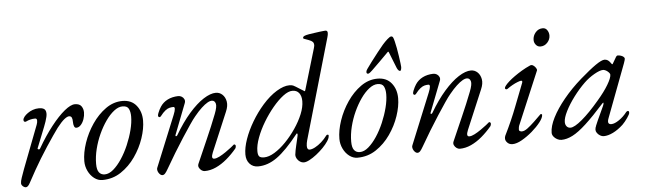

<svg xmlns="http://www.w3.org/2000/svg" viewBox="-46 -878 3587 1067"><g transform="rotate(-5 1747.0 -344.0)"><path d="M60 17Q55 17 49 13.5Q43 10 39 4.5Q35 -1 35 -7Q35 -19 41.5 -37.5Q48 -56 58 -84L150 -324Q155 -337 154.5 -348Q154 -359 144 -359Q130 -359 116.5 -355.5Q103 -352 96 -348Q90 -344 84.5 -346.5Q79 -349 79 -356Q79 -364 86.5 -374Q94 -384 107 -393Q119 -402 135.5 -408Q152 -414 170 -414Q198 -414 205.5 -400Q213 -386 207.5 -362.5Q202 -339 190 -309L145 -196Q141 -189 147.5 -187Q154 -185 157 -190Q197 -259 237.5 -310.5Q278 -362 313 -390.5Q348 -419 371 -419Q397 -419 407.5 -404Q418 -389 418 -369Q418 -351 411.5 -332Q405 -313 393.5 -300.5Q382 -288 368 -288Q360 -288 356 -297.5Q352 -307 352 -323Q352 -338 348 -346.5Q344 -355 333 -355Q323 -355 306.5 -342Q290 -329 265 -297Q254 -282 236 -256Q218 -230 197.5 -198.5Q177 -167 157 -134.5Q137 -102 122 -75Q95 -27 83.5 -5Q72 17 60 17Z M487 14Q463 14 442 -2Q421 -18 408.5 -44Q396 -70 396 -99Q396 -146 414.5 -200.5Q433 -255 466 -303.5Q499 -352 542.5 -383Q586 -414 636 -414Q686 -414 713.5 -380Q741 -346 741 -296Q741 -251 723 -197.5Q705 -144 671.5 -96Q638 -48 591.5 -17Q545 14 487 14ZM503 -16Q527 -16 551.5 -37Q576 -58 598.5 -92Q621 -126 638.5 -167Q656 -208 666.5 -249Q677 -290 677 -324Q677 -350 668.5 -367Q660 -384 634 -384Q611 -384 586.5 -365Q562 -346 539.5 -314Q517 -282 499 -242.5Q481 -203 470.5 -160.5Q460 -118 460 -78Q460 -45 471.5 -30.5Q483 -16 503 -16Z M822 16Q816 16 810.5 11.5Q805 7 801 0.5Q797 -6 795.5 -14Q794 -22 797 -28L913 -312Q931 -356 915 -356Q905 -356 894 -353.5Q883 -351 870 -341Q857 -331 841 -310Q837 -306 832.5 -306.5Q828 -307 826 -314Q826 -320 829.5 -329.5Q833 -339 838 -348.5Q843 -358 847 -364Q862 -387 887.5 -400Q913 -413 947 -414Q958 -414 967 -408.5Q976 -403 980.5 -393Q985 -383 980 -371L914 -201Q911 -194 915.5 -193Q920 -192 923 -197Q964 -267 1006.5 -315.5Q1049 -364 1088 -389Q1127 -414 1157 -414Q1178 -414 1193.5 -399.5Q1209 -385 1213.5 -360.5Q1218 -336 1204 -304L1112 -86Q1097 -50 1117 -50Q1129 -50 1146.5 -59Q1164 -68 1182 -80.5Q1200 -93 1213.5 -103.5Q1227 -114 1231 -118Q1232 -119 1232.5 -119Q1233 -119 1234 -119Q1237 -119 1239.5 -116.5Q1242 -114 1242 -110Q1242 -102 1238 -96Q1212 -65 1182.5 -40Q1153 -15 1121.5 -0.5Q1090 14 1058 14Q1049 14 1040 7.5Q1031 1 1026.5 -9Q1022 -19 1027 -30Q1056 -97 1085.5 -163.5Q1115 -230 1141 -297Q1157 -338 1152 -354.5Q1147 -371 1133 -372Q1122 -373 1107 -364.5Q1092 -356 1073 -338.5Q1054 -321 1032 -294Q1020 -280 1000 -250.5Q980 -221 955 -182.5Q930 -144 903.5 -100.5Q877 -57 853 -15Q844 1 837 8.5Q830 16 822 16Z M1356 14Q1327 14 1309 -6Q1291 -26 1291 -58Q1291 -96 1307.5 -143Q1324 -190 1352.5 -238Q1381 -286 1417 -327Q1456 -371 1496 -395.5Q1536 -420 1568 -420Q1581 -420 1589 -416.5Q1597 -413 1625 -395Q1646 -382 1648.5 -380.5Q1651 -379 1649 -379Q1652 -379 1654 -386L1721 -611Q1723 -617 1723.5 -620.5Q1724 -624 1724.5 -625.5Q1725 -627 1725 -628.5Q1725 -630 1725 -631Q1725 -642 1719 -648.5Q1713 -655 1697 -661Q1675 -669 1671 -670.5Q1667 -672 1667 -675Q1667 -682 1675 -686Q1683 -690 1701 -693Q1716 -695 1731.5 -697.5Q1747 -700 1760 -701.5Q1773 -703 1782 -704Q1791 -705 1794 -705Q1806 -705 1806 -691Q1806 -686 1805 -680.5Q1804 -675 1802 -668L1640 -107Q1638 -99 1636.5 -91.5Q1635 -84 1635 -76Q1635 -54 1649 -54Q1662 -54 1680 -63.5Q1698 -73 1716 -89Q1734 -105 1747 -123Q1749 -126 1751 -127Q1753 -128 1755 -128Q1763 -128 1761 -120Q1761 -109 1750 -92Q1739 -75 1721 -56.5Q1703 -38 1682.5 -22Q1662 -6 1643 4Q1624 14 1611 14Q1600 14 1590 7.5Q1580 1 1573.5 -9.5Q1567 -20 1567 -31Q1567 -36 1571 -57Q1573 -68 1577 -84.5Q1581 -101 1584.5 -116.5Q1588 -132 1589.5 -139Q1591 -146 1589 -137Q1591 -145 1588.5 -148.5Q1586 -152 1583 -147Q1514 -60 1462 -23Q1410 14 1356 14ZM1393 -33Q1420 -33 1452 -52.5Q1484 -72 1515.5 -104.5Q1547 -137 1573.5 -176Q1600 -215 1616 -254Q1632 -293 1632 -326Q1632 -355 1619 -371.5Q1606 -388 1582 -388Q1559 -388 1530 -366Q1501 -344 1471 -308Q1441 -272 1415.5 -229.5Q1390 -187 1374.5 -145Q1359 -103 1359 -71Q1359 -49 1366.5 -41Q1374 -33 1393 -33Z M2155 -641Q2162 -641 2165.5 -634.5Q2169 -628 2173 -611Q2177 -596 2181 -573.5Q2185 -551 2188.5 -528Q2192 -505 2194 -488Q2196 -471 2196 -467Q2196 -461 2194 -453.5Q2192 -446 2188 -446Q2179 -446 2171 -463Q2165 -478 2154.5 -504.5Q2144 -531 2135 -554Q2132 -562 2126 -554Q2104 -531 2077 -505Q2050 -479 2033 -462Q2028 -457 2021 -451.5Q2014 -446 2010 -446Q2001 -446 2001 -455Q2001 -460 2003 -464.5Q2005 -469 2008 -473Q2016 -485 2034.5 -509.5Q2053 -534 2073 -559.5Q2093 -585 2105 -599Q2119 -615 2133.5 -628Q2148 -641 2155 -641ZM1910 14Q1886 14 1865 -2Q1844 -18 1831.5 -44Q1819 -70 1819 -99Q1819 -146 1837.5 -200.5Q1856 -255 1889 -303.5Q1922 -352 1965.5 -383Q2009 -414 2059 -414Q2109 -414 2136.5 -380Q2164 -346 2164 -296Q2164 -251 2146 -197.5Q2128 -144 2094.5 -96Q2061 -48 2014.5 -17Q1968 14 1910 14ZM1926 -16Q1950 -16 1974.5 -37Q1999 -58 2021.5 -92Q2044 -126 2061.5 -167Q2079 -208 2089.5 -249Q2100 -290 2100 -324Q2100 -350 2091.5 -367Q2083 -384 2057 -384Q2034 -384 2009.5 -365Q1985 -346 1962.5 -314Q1940 -282 1922 -242.5Q1904 -203 1893.5 -160.5Q1883 -118 1883 -78Q1883 -45 1894.5 -30.5Q1906 -16 1926 -16Z M2245 16Q2239 16 2233.5 11.5Q2228 7 2224 0.5Q2220 -6 2218.5 -14Q2217 -22 2220 -28L2336 -312Q2354 -356 2338 -356Q2328 -356 2317 -353.5Q2306 -351 2293 -341Q2280 -331 2264 -310Q2260 -306 2255.5 -306.5Q2251 -307 2249 -314Q2249 -320 2252.5 -329.5Q2256 -339 2261 -348.5Q2266 -358 2270 -364Q2285 -387 2310.5 -400Q2336 -413 2370 -414Q2381 -414 2390 -408.5Q2399 -403 2403.5 -393Q2408 -383 2403 -371L2337 -201Q2334 -194 2338.5 -193Q2343 -192 2346 -197Q2387 -267 2429.5 -315.5Q2472 -364 2511 -389Q2550 -414 2580 -414Q2601 -414 2616.5 -399.5Q2632 -385 2636.5 -360.5Q2641 -336 2627 -304L2535 -86Q2520 -50 2540 -50Q2552 -50 2569.5 -59Q2587 -68 2605 -80.5Q2623 -93 2636.5 -103.5Q2650 -114 2654 -118Q2655 -119 2655.5 -119Q2656 -119 2657 -119Q2660 -119 2662.5 -116.5Q2665 -114 2665 -110Q2665 -102 2661 -96Q2635 -65 2605.5 -40Q2576 -15 2544.5 -0.5Q2513 14 2481 14Q2472 14 2463 7.5Q2454 1 2449.5 -9Q2445 -19 2450 -30Q2479 -97 2508.5 -163.5Q2538 -230 2564 -297Q2580 -338 2575 -354.5Q2570 -371 2556 -372Q2545 -373 2530 -364.5Q2515 -356 2496 -338.5Q2477 -321 2455 -294Q2443 -280 2423 -250.5Q2403 -221 2378 -182.5Q2353 -144 2326.5 -100.5Q2300 -57 2276 -15Q2267 1 2260 8.5Q2253 16 2245 16Z M2775 14Q2758 14 2747 3Q2736 -8 2736 -20Q2736 -24 2736.5 -28Q2737 -32 2739 -36Q2780 -119 2808 -192.5Q2836 -266 2858 -321Q2862 -333 2853 -333Q2848 -333 2833.5 -327.5Q2819 -322 2803 -313Q2787 -304 2775 -295Q2770 -291 2765 -293Q2760 -295 2760 -300Q2760 -305 2767.5 -314.5Q2775 -324 2788.5 -336Q2802 -348 2821 -361.5Q2840 -375 2862.5 -388.5Q2885 -402 2910 -413Q2919 -417 2928 -411Q2937 -405 2942.5 -396Q2948 -387 2946 -382L2824 -93Q2820 -85 2818.5 -77.5Q2817 -70 2817 -64Q2817 -57 2822.5 -54.5Q2828 -52 2833 -52Q2847 -52 2865 -65.5Q2883 -79 2903.5 -98.5Q2924 -118 2943 -137Q2945 -139 2947 -139Q2949 -139 2951 -137.5Q2953 -136 2953 -134Q2953 -118 2934 -93.5Q2915 -69 2886.5 -44.5Q2858 -20 2828 -3Q2798 14 2775 14ZM2977 -513Q2962 -513 2952 -525Q2942 -537 2942 -552Q2942 -576 2958 -594.5Q2974 -613 2998 -613Q3014 -613 3023 -599.5Q3032 -586 3032 -570Q3032 -548 3016 -530.5Q3000 -513 2977 -513Z M3048 14Q3036 14 3024 7.5Q3012 1 3004.5 -9Q2997 -19 2997 -30Q2997 -66 3021 -113.5Q3045 -161 3088 -213.5Q3131 -266 3187 -315Q3241 -362 3275 -385.5Q3309 -409 3325 -409Q3341 -409 3353 -395Q3367 -377 3365.5 -378.5Q3364 -380 3365 -380Q3367 -380 3368.5 -381.5Q3370 -383 3371 -386Q3385 -410 3388 -415Q3391 -420 3388 -416Q3394 -426 3400 -426Q3409 -426 3418 -423Q3427 -420 3432.5 -415Q3438 -410 3438 -405Q3438 -400 3431 -380L3319 -83Q3306 -49 3332 -49Q3350 -49 3375.5 -66.5Q3401 -84 3420 -109Q3422 -111 3424.5 -112.5Q3427 -114 3429 -114Q3433 -114 3434.5 -111.5Q3436 -109 3436 -103Q3436 -96 3422 -75.5Q3408 -55 3393 -40Q3365 -14 3336.5 0Q3308 14 3284 14Q3274 14 3264 8Q3254 2 3247.5 -7Q3241 -16 3241 -25Q3241 -36 3247 -48Q3243 -39 3246.5 -48Q3250 -57 3258.5 -76Q3267 -95 3277 -116Q3287 -137 3294 -153Q3299 -164 3298.5 -169.5Q3298 -175 3292 -168Q3231 -100 3187.5 -60Q3144 -20 3111 -3Q3078 14 3048 14ZM3104 -49Q3126 -49 3169.5 -85.5Q3213 -122 3268 -187Q3306 -231 3328 -268Q3350 -305 3350 -323Q3350 -331 3337 -342Q3331 -347 3324 -350Q3317 -353 3312 -353Q3294 -353 3262.5 -335Q3231 -317 3205 -292Q3172 -260 3142 -220Q3112 -180 3093.5 -143Q3075 -106 3075 -83Q3075 -68 3083 -58.5Q3091 -49 3104 -49Z"/></g></svg>

Font: EB Garamond
Style: Italic
Weight: 400
Italic angle: -17.2°
Designer: Georg Duffner and Octavio Pardo
Foundry: Georg Duffner
Version: Version 1.001